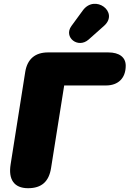

<svg xmlns="http://www.w3.org/2000/svg" viewBox="-20 -981 682 1011"><path d="M128 10C199 10 238 -25 249 -97L318 -531H538C603 -531 642 -570 642 -635C642 -679 609 -705 550 -705H233C165 -705 124 -670 113 -603L36 -116C23 -36 54 10 128 10ZM447 -773 528 -845C609 -917 480 -1014 416 -926L356 -844C313 -785 391 -723 447 -773Z"/></svg>

Font: SN Pro Black
Style: Italic
Weight: 900
Italic angle: -9°
Designer: Tobias Whetton
Foundry: Supernotes
Version: Version 1.001;Glyphs 3.2 (3249)